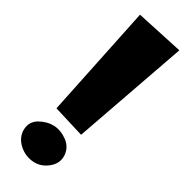

<svg xmlns="http://www.w3.org/2000/svg" viewBox="-235 -729 728 728"><g transform="rotate(45 129.0 -365.0)"><path d="M25 -84Q18 -118 42.5 -142Q67 -166 98 -173Q129 -179 161 -166Q193 -153 204 -120Q214 -87 192.5 -57.5Q171 -28 139 -21Q101 -13 67 -31Q33 -49 25 -84ZM193 -221 56 -226 29 -701 230 -711Z"/></g></svg>

Font: LONDON PRESLEY
Style: Regular
Weight: 400
Version: Version 001.000